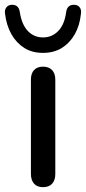

<svg xmlns="http://www.w3.org/2000/svg" viewBox="-57 -769 356 795"><path d="M121 6Q97 6 84 -8.5Q71 -23 71 -49V-439Q71 -465 84 -479Q97 -493 121 -493Q145 -493 158.5 -479Q172 -465 172 -439V-49Q172 -23 159 -8.5Q146 6 121 6ZM121 -550Q76 -550 43.5 -570.5Q11 -591 -9.5 -627Q-30 -663 -36 -711Q-39 -728 -30.5 -738.5Q-22 -749 -9 -749Q5 -750 14 -742.5Q23 -735 25 -719Q33 -667 58.5 -640.5Q84 -614 121 -614Q158 -614 184 -640.5Q210 -667 217 -719Q219 -735 228 -742.5Q237 -750 251 -749Q265 -749 273 -738.5Q281 -728 278 -711Q273 -663 252.5 -627Q232 -591 199 -570.5Q166 -550 121 -550Z"/></svg>

Font: Nunito SemiBold
Style: Regular
Weight: 600
Designer: Vernon Adams
Foundry: Vernon Adams
Version: Version 3.602